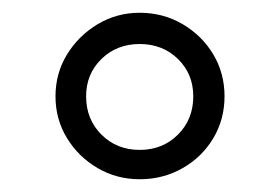

<svg xmlns="http://www.w3.org/2000/svg" viewBox="-20 -846 439 301"><path d="M67 -695Q67 -731 85 -760.5Q103 -790 133 -808Q163 -826 199 -826Q236 -826 266.5 -808Q297 -790 314.5 -760.5Q332 -731 332 -695Q332 -659 314.5 -629.5Q297 -600 266.5 -582.5Q236 -565 199 -565Q163 -565 133 -582.5Q103 -600 85 -629.5Q67 -659 67 -695ZM115 -695Q115 -659 139 -635Q163 -611 199 -611Q235 -611 259 -635Q283 -659 283 -695Q283 -730 259 -753.5Q235 -777 199 -777Q163 -777 139 -753.5Q115 -730 115 -695Z"/></svg>

Font: Glory
Style: Regular
Weight: 400
Designer: Robert Leuschke
Foundry: Robert Leuschke
Version: Version 1.011